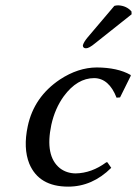

<svg xmlns="http://www.w3.org/2000/svg" viewBox="-20 -693 516 723"><path d="M410.6 -670.9Q417.5 -672.9 425.3 -672.9Q456.5 -671.4 475.1 -649.9L475.6 -639.2L337.9 -529.8Q314.9 -510.7 303.7 -511.2Q293 -511.2 292 -521Q292 -522.9 292.5 -523.9Q295.9 -535.2 309.6 -551.8ZM335 -398.9Q270.5 -398.9 220.2 -330.6Q187 -284.7 173.3 -223.1Q148.4 -105.5 205.6 -59.6Q230.5 -40.5 264.6 -40Q325.2 -41 380.4 -82H384.3L398.9 -61Q327.6 9.8 236.8 9.8Q126.5 9.8 90.3 -76.7Q66.9 -135.3 84.5 -217.8Q107.9 -328.1 205.6 -393.6Q273.9 -438.5 344.2 -439Q422.9 -438.5 471.2 -411.1L472.7 -408.2L432.1 -326.2L418.9 -325.2Q390.6 -397.9 335 -398.9Z"/></svg>

Font: Linux Biolinum Slanted O
Style: Slanted
Weight: 400
Designer: Philipp H. Poll
Foundry: Philipp H. Poll
Version: Version 1.0.4